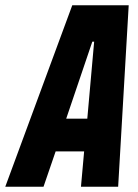

<svg xmlns="http://www.w3.org/2000/svg" viewBox="-64 -708 525 728"><path d="M-44 0 210 -688H424L384 0H243L255 -134H147L101 0ZM187 -258H267L293 -550H286Z"/></svg>

Font: Saira Condensed ExtraBold
Style: Italic
Weight: 800
Width: 3
Italic angle: -12°
Designer: Hector Gatti with collaboration of the Omnibus-Type team
Foundry: Omnibus-Type
Version: Version 1.101